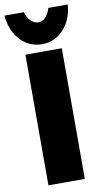

<svg xmlns="http://www.w3.org/2000/svg" viewBox="-116 -968 540 1013"><g transform="rotate(-10 154.5 -461.0)"><path d="M253 -700H58V0H253ZM156 -856Q134 -856 116 -873.5Q98 -891 89 -922H-15Q-11 -869 12 -827Q35 -785 72 -762Q109 -739 154 -739Q223 -739 270.5 -790Q318 -841 324 -922H220Q211 -891 194.5 -873.5Q178 -856 156 -856Z"/></g></svg>

Font: Geom Black
Style: Bold
Weight: 900
Version: Version 1.102